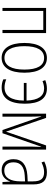

<svg xmlns="http://www.w3.org/2000/svg" viewBox="850 -1429 589 2329"><g transform="rotate(90 1144.5 -264.5)"><path d="M76 0H113V-495H343V0H381V-529H76Z M681 10C798 10 862 -91 862 -266C862 -443 798 -539 683 -539C566 -539 501 -441 501 -266C501 -91 567 10 681 10ZM682 -24C589 -24 540 -110 540 -266C540 -422 589 -505 683 -505C776 -505 824 -423 824 -266C824 -108 775 -24 682 -24Z M1042 10C1171 10 1238 -88 1238 -271C1238 -448 1175 -539 1054 -539C1020 -539 984 -532 952 -519L964 -486C995 -498 1026 -505 1054 -505C1146 -505 1195 -433 1200 -292H986V-259H1200C1198 -104 1143 -25 1040 -25C1008 -25 972 -33 942 -46V-11C969 3 1007 10 1042 10Z M1359 0H1395V-348C1395 -373 1394 -420 1391 -469H1394L1557 0H1596L1759 -469H1762C1759 -410 1758 -371 1758 -347V0H1795V-529H1744L1577 -43L1410 -529H1359Z M2043 10C2123 10 2161 -38 2181 -92H2183L2188 0H2217V-375C2217 -489 2171 -539 2069 -539C2025 -539 1981 -528 1939 -507L1950 -474C1995 -495 2030 -505 2067 -505C2145 -505 2180 -469 2180 -370V-306L2106 -302C1979 -293 1911 -239 1911 -133C1911 -53 1953 10 2043 10ZM2048 -22C1986 -22 1949 -62 1949 -134C1949 -219 2000 -263 2109 -270L2180 -274V-219C2180 -101 2140 -22 2048 -22Z"/></g></svg>

Font: Noto Sans Condensed ExtraLight
Style: Regular
Weight: 200
Width: 3
Designer: Monotype Design Team
Foundry: Monotype Imaging Inc.
Version: Version 2.013